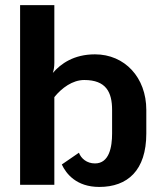

<svg xmlns="http://www.w3.org/2000/svg" viewBox="-20 -720 640 748"><path d="M191.7 0V-341.7C220.8 -377.5 262.5 -408.3 308.3 -408.3C393.3 -408.3 416.7 -360.8 416.7 -291.7V-200C416.7 -147.5 405.8 -83.3 350 -83.3C318.3 -83.3 295.8 -102.5 287.5 -125L220.8 -79.2C237.5 -43.3 277.5 8.3 366.7 8.3C476.7 8.3 550 -55.8 550 -200V-291.7C550 -418.3 465.8 -508.3 350 -508.3C267.5 -508.3 216.7 -471.7 185.8 -435.8C189.2 -445.8 191.7 -459.2 191.7 -475V-700H58.3V0Z"/></svg>

Font: BoonHome
Style: Bold
Weight: 700
Designer: Sungsit Sawaiwan
Foundry: Sungsit Sawaiwan
Version: Version 0.2